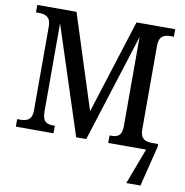

<svg xmlns="http://www.w3.org/2000/svg" viewBox="-97 -806 1071 1109"><g transform="rotate(10 439.0 -252.0)"><path d="M32 0H253V-44H248C206 -44 180 -53 180 -115V-632L386 0H445L646 -634V-110C645 -55 623 -44 582 -44H574V0H796L717 210H800L859 -28V-44H841H823C783 -44 754 -55 754 -112V-602C754 -659 784 -670 821 -670H841V-714H614L439 -162L262 -714H32V-670H51C88 -670 119 -659 119 -603V-110C119 -54 88 -44 48 -44H32Z"/></g></svg>

Font: Noto Serif SemiCondensed Medium
Style: Regular
Weight: 500
Width: 4
Designer: Monotype Design Team
Foundry: Monotype Imaging Inc.
Version: Version 2.014